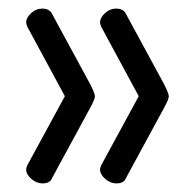

<svg xmlns="http://www.w3.org/2000/svg" viewBox="-20 -501 448 447"><path d="M41 -106Q41 -111 44 -117L131 -277L44 -438Q41 -444 41 -449Q41 -460 52.5 -470.5Q64 -481 78 -481Q95 -481 101 -469L190 -305Q201 -283 201 -277Q201 -270 190 -250L101 -86Q96 -74 79 -74Q65 -74 53 -84.5Q41 -95 41 -106ZM213 -106Q213 -111 216 -117L303 -277L216 -438Q213 -444 213 -449Q213 -460 224.5 -470.5Q236 -481 250 -481Q267 -481 273 -469L362 -305Q373 -283 373 -277Q373 -270 362 -250L273 -86Q268 -74 251 -74Q237 -74 225 -84.5Q213 -95 213 -106Z"/></svg>

Font: Terminal Dosis
Style: Regular
Weight: 400
Designer: Edgar Tolentino, Pablo Impallari, Igino Marini
Foundry: Edgar Tolentino, Pablo Impallari, Igino Marini
Version: Version 1.007